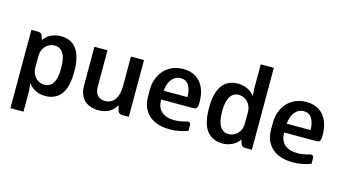

<svg xmlns="http://www.w3.org/2000/svg" viewBox="-103 -1193 3224 1800"><g transform="rotate(15 1509.0 -293.0)"><path d="M565.4 -275.4Q565.4 -122.1 510.7 -53.7Q456.1 14.6 359.4 14.6Q311 14.6 267.6 -5.4Q224.1 -25.4 196.8 -65.4L202.6 13.7V209H75.7V-550.8H140.6Q155.3 -550.8 165.3 -544.7Q175.3 -538.6 181.6 -525.4L195.8 -483.4Q222.7 -524.4 266.4 -544.9Q310.1 -565.4 359.4 -565.4Q565.4 -565.4 565.4 -275.4ZM438.5 -275.4Q438.5 -373.5 408.7 -419.7Q378.9 -465.8 327.6 -465.8Q293.5 -465.8 264.9 -448.7Q236.3 -431.6 219.5 -400.4Q202.6 -369.1 202.6 -328.1V-222.7Q202.6 -181.6 219.5 -150.4Q236.3 -119.1 264.9 -102.3Q293.5 -85.4 327.6 -85.4Q378.9 -85.4 408.7 -131.3Q438.5 -177.2 438.5 -275.4Z M1168.9 -550.8V0H1104Q1089.4 0 1079.3 -6.1Q1069.3 -12.2 1063 -25.4L1047.9 -79.6Q993.7 14.6 877 14.6Q822.8 14.6 780.3 -4.9Q737.8 -24.4 712.6 -67.4Q687.5 -110.4 687.5 -176.8V-550.8H814.5V-200.2Q814.5 -141.1 841.6 -113.3Q868.7 -85.4 912.1 -85.4Q975.6 -85.4 1008.8 -133.1Q1042 -180.7 1042 -263.2V-550.8Z M1774.4 -302.7Q1774.4 -290 1772.5 -268.6Q1770 -251.5 1761.2 -243.2Q1752.4 -234.9 1736.3 -234.9H1652.8H1420.4V-230Q1420.4 -156.2 1464.1 -117.9Q1507.8 -79.6 1589.4 -79.6Q1645.5 -79.6 1703.6 -98.1Q1712.4 -100.6 1718.3 -100.6Q1730 -100.6 1736.6 -92.8Q1743.2 -85 1743.2 -70.3V-18.1Q1708 -3.4 1662.1 5.6Q1616.2 14.6 1566.4 14.6Q1483.9 14.6 1422.4 -13.7Q1360.8 -42 1327.1 -97.2Q1293.5 -152.3 1293.5 -230.5V-298.8Q1293.5 -370.1 1323.7 -431.2Q1354 -492.2 1411.9 -528.8Q1469.7 -565.4 1548.8 -565.4Q1620.6 -565.4 1671.4 -533.2Q1722.2 -501 1748.3 -441.9Q1774.4 -382.8 1774.4 -302.7ZM1421.4 -320.8H1652.8Q1651.4 -393.1 1625.5 -434.3Q1599.6 -475.6 1546.4 -475.6Q1510.7 -475.6 1483.6 -455.3Q1456.5 -435.1 1440.7 -399.9Q1424.8 -364.7 1421.4 -320.8Z M2363.3 -794.9V0H2298.3Q2269.5 0 2257.3 -25.4L2243.2 -67.9Q2216.3 -26.9 2172.6 -6.1Q2128.9 14.6 2079.6 14.6Q1982.9 14.6 1928.2 -53.7Q1873.5 -122.1 1873.5 -275.4Q1873.5 -565.4 2079.6 -565.4Q2127.9 -565.4 2171.4 -545.4Q2214.8 -525.4 2241.7 -485.4L2236.3 -564.5V-794.9ZM2236.3 -222.7V-328.1Q2236.3 -369.1 2219.5 -400.4Q2202.6 -431.6 2174.1 -448.7Q2145.5 -465.8 2111.3 -465.8Q2060.1 -465.8 2030.3 -419.7Q2000.5 -373.5 2000.5 -275.4Q2000.5 -177.2 2030.3 -131.3Q2060.1 -85.4 2111.3 -85.4Q2145.5 -85.4 2174.1 -102.3Q2202.6 -119.1 2219.5 -150.4Q2236.3 -181.6 2236.3 -222.7Z M2968.8 -302.7Q2968.8 -290 2966.8 -268.6Q2964.4 -251.5 2955.6 -243.2Q2946.8 -234.9 2930.7 -234.9H2847.2H2614.7V-230Q2614.7 -156.2 2658.4 -117.9Q2702.1 -79.6 2783.7 -79.6Q2839.8 -79.6 2897.9 -98.1Q2906.7 -100.6 2912.6 -100.6Q2924.3 -100.6 2930.9 -92.8Q2937.5 -85 2937.5 -70.3V-18.1Q2902.3 -3.4 2856.4 5.6Q2810.5 14.6 2760.7 14.6Q2678.2 14.6 2616.7 -13.7Q2555.2 -42 2521.5 -97.2Q2487.8 -152.3 2487.8 -230.5V-298.8Q2487.8 -370.1 2518.1 -431.2Q2548.3 -492.2 2606.2 -528.8Q2664.1 -565.4 2743.2 -565.4Q2814.9 -565.4 2865.7 -533.2Q2916.5 -501 2942.6 -441.9Q2968.8 -382.8 2968.8 -302.7ZM2615.7 -320.8H2847.2Q2845.7 -393.1 2819.8 -434.3Q2793.9 -475.6 2740.7 -475.6Q2705.1 -475.6 2678 -455.3Q2650.9 -435.1 2635 -399.9Q2619.1 -364.7 2615.7 -320.8Z"/></g></svg>

Font: Lycee Sans SemiBold
Style: Regular
Weight: 600
Designer: Justin Alvin
Foundry: Alkove Design
Version: Version 1.030